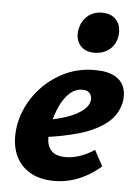

<svg xmlns="http://www.w3.org/2000/svg" viewBox="-50 -707 547 761"><g transform="rotate(5 223.0 -326.5)"><path d="M195 14Q132 14 90.5 -13.5Q49 -41 33.5 -89.5Q18 -138 30 -201Q44 -267 85 -320.5Q126 -374 185.5 -406Q245 -438 316 -438Q368 -438 397 -421.5Q426 -405 435 -377Q444 -349 437 -317Q425 -266 382 -233.5Q339 -201 276 -183Q213 -165 141 -156L136 -223Q179 -230 216.5 -242Q254 -254 279.5 -272Q305 -290 310 -311Q313 -321 310.5 -331.5Q308 -342 299.5 -349Q291 -356 274 -356Q246 -356 223.5 -335Q201 -314 186 -281Q171 -248 162 -209Q154 -172 157 -143.5Q160 -115 178 -99.5Q196 -84 232 -84Q256 -84 286 -93.5Q316 -103 345 -123L379 -60Q350 -35 318.5 -18Q287 -1 255.5 6.5Q224 14 195 14ZM309 -506Q281 -506 263.5 -518.5Q246 -531 239.5 -552Q233 -573 239 -597Q246 -628 269 -647.5Q292 -667 326 -667Q354 -667 372 -654Q390 -641 396 -619.5Q402 -598 397 -573Q389 -541 365 -523.5Q341 -506 309 -506Z"/></g></svg>

Font: Ysabeau ExtraBold
Style: Italic
Weight: 800
Italic angle: -12°
Designer: Christian Thalmann (Catharsis Fonts)
Version: Version 2.002